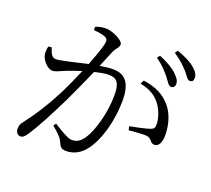

<svg xmlns="http://www.w3.org/2000/svg" viewBox="-133 -950 1266 1150"><g transform="rotate(20 500.0 -375.5)"><path d="M710 -696C754 -665 782 -633 802 -608C821 -583 833 -560 849 -560C863 -560 873 -570 873 -587C873 -606 863 -623 838 -646C813 -670 775 -692 724 -713ZM299 -722C323 -720 360 -715 375 -707C388 -701 391 -693 391 -681C391 -662 369 -597 339 -520C265 -504 175 -480 143 -480C114 -480 107 -512 96 -539L76 -536C71 -517 70 -494 74 -478C82 -446 119 -408 145 -408C170 -408 184 -419 227 -436C247 -444 281 -456 318 -468C294 -410 267 -351 243 -303C186 -195 142 -127 87 -56C74 -39 71 -27 71 -10C71 13 87 27 101 27C116 27 127 20 142 -4C185 -67 235 -165 290 -276C322 -343 356 -419 385 -486C419 -495 452 -501 475 -501C531 -501 548 -470 548 -397C548 -283 511 -161 478 -110C452 -69 429 -58 398 -58C375 -58 330 -85 278 -118L266 -102C322 -54 329 -42 336 -27C349 2 356 16 389 16C440 16 481 -9 510 -47C569 -121 605 -261 605 -382C605 -500 562 -541 487 -541C464 -541 431 -537 404 -532C423 -576 438 -614 448 -638C459 -663 479 -674 479 -696C479 -721 405 -756 364 -756C337 -756 316 -750 299 -743ZM671 -516C736 -504 776 -477 804 -438C834 -396 843 -352 845 -326C846 -300 843 -291 822 -283C795 -273 731 -260 694 -253L700 -229C734 -233 797 -238 818 -234C847 -228 845 -200 874 -200C903 -201 916 -234 916 -274C916 -351 891 -417 854 -457C814 -502 764 -528 683 -540ZM801 -760C847 -729 871 -705 894 -680C916 -655 926 -632 942 -632C957 -632 965 -640 965 -657C965 -678 955 -697 928 -719C904 -740 865 -759 814 -778Z"/></g></svg>

Font: Source Han Serif AKR9
Style: Regular
Weight: 400
Designer: Ryoko NISHIZUKA 西塚涼子 (kana & ideographs); Frank Grießhammer (Latin, Greek & Cyrillic); Sandoll Communications 산돌커뮤니케이션, 
Foundry: Adobe Systems Incorporated
Version: Version 1.005;hotconv 1.0.107;makeotfexe 2.5.65593